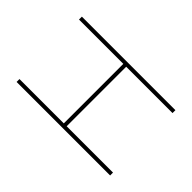

<svg xmlns="http://www.w3.org/2000/svg" viewBox="-185 -892 1056 1056"><g transform="rotate(-45 343.0 -364.0)"><path d="M88.9 0V-727.5H111.3V-382.8H574.2V-727.5H596.7V0H574.2V-360.4H111.3V0Z"/></g></svg>

Font: Inter 28pt Thin
Style: Regular
Weight: 250
Designer: Rasmus Andersson
Foundry: rsms
Version: Version 4.001;git-66647c0bb